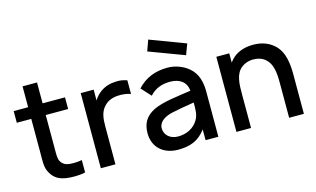

<svg xmlns="http://www.w3.org/2000/svg" viewBox="-96 -1092 2287 1389"><g transform="rotate(-15 1048.0 -397.0)"><path d="M227.1 -475H394.8V-562.5H227.1V-718.8H118.8V-562.5H10.4V-475H118.8V-220.8C118.8 -159.4 113.5 -109.4 140.6 -66.7C166.7 -21.9 201 -4.2 252.1 4.2C290.6 10.4 354.2 10.4 394.8 0V-92.7C365.6 -87.5 331.2 -85.4 302.1 -88.5C277.1 -90.6 252.1 -102.1 238.5 -126C225 -147.9 227.1 -181.2 227.1 -227.1Z M778.1 -577.1C737.5 -576 696.9 -564.6 662.5 -539.6C639.6 -522.9 621.9 -503.1 609.4 -481.3V-562.5H512.5V0H621.9V-283.3C621.9 -345.8 628.1 -396.9 667.7 -434.4C690.6 -458.3 726 -472.9 768.8 -475C803.1 -477.1 836.5 -471.9 862.5 -462.5V-564.6C835.4 -575 806.2 -579.2 778.1 -577.1Z M1319.8 -630.2 1055.2 -729.2 1084.4 -810.4 1350 -710.4ZM1392.7 0V-340.6C1392.7 -409.4 1376 -476 1322.9 -520.8C1284.4 -554.2 1225 -578.1 1166.7 -578.1C1070.8 -578.1 996.9 -546.9 938.5 -483.3L1004.2 -411.5C1046.9 -458.3 1099 -475 1157.3 -475C1230.2 -475 1278.1 -439.6 1283.3 -374C1187.5 -359.4 1072.9 -347.9 1003.1 -314.6C932.3 -280.2 904.2 -228.1 904.2 -156.2C904.2 -51 979.2 15.6 1089.6 15.6C1180.2 15.6 1243.8 -9.4 1296.9 -80.2V0ZM1263.5 -157.3C1234.4 -107.3 1180.2 -77.1 1112.5 -77.1C1055.2 -77.1 1012.5 -112.5 1012.5 -164.6C1012.5 -213.5 1060.4 -242.7 1116.7 -255.2C1160.4 -264.6 1221.9 -276 1284.4 -285.4C1284.4 -235.4 1285.4 -193.8 1263.5 -157.3Z M1959.4 -525C1908.3 -569.8 1845.8 -581.2 1785.4 -577.1C1734.4 -574 1679.2 -555.2 1642.7 -514.6L1625 -493.8V-562.5H1528.1V0H1637.5V-245.8V-246.9C1637.5 -287.5 1637.5 -330.2 1644.8 -361.5C1651 -395.8 1666.7 -426 1690.6 -444.8C1713.5 -463.5 1741.7 -472.9 1772.9 -475C1812.5 -476 1846.9 -465.6 1870.8 -443.8C1914.6 -406.3 1922.9 -340.6 1922.9 -268.8V0H2033.3V-272.9C2034.4 -366.7 2028.1 -464.6 1959.4 -525Z"/></g></svg>

Font: Manrope Semibold
Style: Regular
Weight: 600
Width: 4
Designer: Michael Sharanda
Foundry: Michael Sharanda
Version: Version 2.000;PS 002.000;hotconv 1.0.88;makeotf.lib2.5.64775